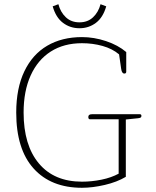

<svg xmlns="http://www.w3.org/2000/svg" viewBox="-20 -881 741 911"><path d="M230 -851 257 -861Q267 -823 292.5 -799Q318 -775 357 -775Q396 -775 421.5 -799Q447 -823 457 -861L484 -851Q469 -798 435 -772.5Q401 -747 357 -747Q313 -747 279 -772.5Q245 -798 230 -851ZM57 -347Q57 -462 95.5 -542.5Q134 -623 204 -664Q274 -705 369 -705Q426 -705 483 -686Q540 -667 579 -634V-541Q579 -532 570 -532Q558 -532 555 -554L545 -623Q513 -650 466.5 -663Q420 -676 369 -676Q283 -676 221 -636.5Q159 -597 125.5 -523Q92 -449 92 -347Q92 -192 164.5 -105.5Q237 -19 369 -19Q415 -19 461.5 -28.5Q508 -38 543 -57V-315H407Q399 -315 399 -326Q399 -339 416 -339H644Q651 -339 651 -331Q651 -325 647 -323Q643 -321 635 -320L577 -314V-42Q535 -17 477 -3.5Q419 10 369 10Q222 10 139.5 -81.5Q57 -173 57 -347Z"/></svg>

Font: Maitree ExtraLight
Style: Regular
Weight: 250
Designer: CadsonDemak Team
Foundry: CadsonDemak
Version: Version 1.002